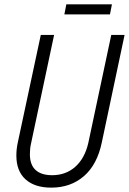

<svg xmlns="http://www.w3.org/2000/svg" viewBox="-20 -850 591 880"><path d="M55 -137Q55 -168 62 -199L167 -690H228L122 -191Q117 -170 117 -143Q117 -95 143 -71Q169 -47 219 -47Q282 -47 325.5 -86Q369 -125 385 -196L490 -690H551L447 -199Q426 -96 365 -43Q304 10 215 10Q139 10 97 -28Q55 -66 55 -137ZM284 -830H493L484 -784H275Z"/></svg>

Font: Decalotype Light Italic
Style: Regular
Weight: 300
Italic angle: -12°
Designer: Alfredo Marco Pradil
Foundry: Alfredo Marco Pradil
Version: Version 1.0